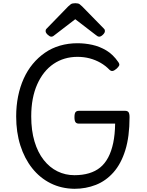

<svg xmlns="http://www.w3.org/2000/svg" viewBox="-20 -1160 915 1199"><path d="M445 19Q363 18 296 -15.5Q229 -49 181 -109.5Q133 -170 107 -252Q81 -334 81 -433Q81 -499 93 -558.5Q105 -618 128 -669Q151 -720 184.5 -760.5Q218 -801 260.5 -830.5Q303 -860 354.5 -875Q406 -890 464 -890Q510 -890 556 -880Q602 -870 644 -845Q686 -820 719 -772Q728 -759 724 -750.5Q720 -742 708 -731Q694 -719 684 -717Q674 -715 664 -724Q639 -750 607.5 -768Q576 -786 540 -795.5Q504 -805 464 -805Q422 -805 384.5 -794Q347 -783 314.5 -761Q282 -739 256.5 -707Q231 -675 212.5 -633.5Q194 -592 184.5 -542Q175 -492 175 -433Q175 -345 195.5 -276.5Q216 -208 253 -161Q290 -114 339 -90Q388 -66 445 -66Q495 -66 535.5 -78Q576 -90 605.5 -114Q635 -138 655.5 -176.5Q676 -215 687 -267.5Q698 -320 699 -388H473Q458 -388 451.5 -397Q445 -406 445 -428Q445 -451 451.5 -459.5Q458 -468 473 -468H761Q776 -468 782.5 -459.5Q789 -451 789 -428Q789 -307 762.5 -222Q736 -137 688.5 -83.5Q641 -30 578.5 -5.5Q516 19 445 19ZM300 -931Q291 -931 278 -943Q265 -955 265 -965Q265 -968 265.5 -972Q266 -976 271 -981L406 -1120Q413 -1127 422 -1133.5Q431 -1140 450 -1140Q469 -1140 477.5 -1133.5Q486 -1127 493 -1120L629 -981Q634 -976 634.5 -972Q635 -968 635 -965Q635 -955 622.5 -943Q610 -931 600 -931Q593 -931 588 -934.5Q583 -938 575 -944L450 -1040L325 -944Q318 -938 312.5 -934.5Q307 -931 300 -931Z"/></svg>

Font: Playwrite IT Moderna
Style: Regular
Weight: 400
Designer: Veronika Burian, José Scaglione
Foundry: TypeTogether
Version: Version 1.002